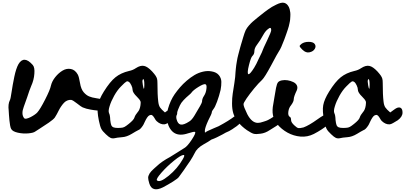

<svg xmlns="http://www.w3.org/2000/svg" viewBox="-20 -998 3031 1436"><path d="M659 -178Q623 -184 598 -195Q588 -199 556.5 -224Q525 -249 512 -251Q496 -252 482.5 -246Q469 -240 459 -229.5Q449 -219 438.5 -204Q428 -189 421 -175Q414 -161 405.5 -145Q397 -129 390 -119Q380 -105 345.5 -81Q311 -57 278 -36.5Q245 -16 243 -14Q230 -4 191.5 -0.5Q153 3 114 -5.5Q75 -14 64 -33Q59 -41 55.5 -60.5Q52 -80 50.5 -97.5Q49 -115 47 -139Q45 -163 45 -171Q39 -220 54 -249Q59 -257 66.5 -309Q74 -361 87 -423.5Q100 -486 118 -518Q159 -587 225 -512Q241 -494 237 -447Q234 -400 213 -354Q201 -326 183 -270Q164 -215 158 -200Q137 -145 160 -115Q165 -108 179 -111Q193 -114 209.5 -122.5Q226 -131 239.5 -140.5Q253 -150 259 -157Q280 -180 317.5 -253.5Q355 -327 361 -358Q369 -391 393.5 -421.5Q418 -452 448 -470Q478 -488 510 -482Q542 -476 562 -440Q571 -423 578.5 -377Q586 -331 606 -308Q625 -286 646.5 -277Q668 -268 699.5 -263.5Q731 -259 749 -253Q770 -245 782.5 -225Q795 -205 784 -188Q770 -165 720 -170Q680 -174 659 -178Z M1290.5 -192Q1305.5 -184 1305.5 -157Q1306.5 -126 1270.5 -99Q1257.5 -90 1240.5 -81Q1237.5 -80 1233.5 -77Q1219.5 -69 1209.5 -68Q1179.5 -66 1151.5 -92Q1144.5 -98 1136.5 -113L1133.5 -118Q1124.5 -133 1116.5 -137Q1108.5 -141 1096.5 -135Q1081.5 -127 1062.5 -86Q1053.5 -65 1047.5 -57Q1028.5 -29 1014.5 -25Q996.5 -16 965.5 3Q927.5 26 893.5 28Q854.5 31 835.5 36Q830.5 37 825.5 37Q814.5 37 806.5 33Q794.5 28 771.5 6Q746.5 -17 737.5 -34.5Q728.5 -52 719.5 -96Q704.5 -168 712.5 -211.5Q720.5 -255 756.5 -313Q802.5 -387 843.5 -420Q884.5 -453 944.5 -467Q973.5 -473 995.5 -488Q1030.5 -511 1057.5 -505Q1083.5 -500 1117.5 -464Q1135.5 -444 1143.5 -432Q1151.5 -420 1154.5 -409Q1157.5 -398 1157.5 -377Q1157.5 -288 1163.5 -239Q1166.5 -210 1177 -194.5Q1187.5 -179 1213.5 -157L1216.5 -159Q1234.5 -171 1242.5 -178Q1272.5 -201 1290.5 -192ZM1059.5 -364Q1059.5 -403 1051.5 -407Q1049.5 -405 1047.5 -402Q1042.5 -393 1048.5 -361Q1052.5 -338 1056.5 -332Q1059.5 -340 1059.5 -364ZM1030.5 -210Q1034.5 -233 1029.5 -243Q1025.5 -253 1004.5 -274Q971.5 -306 971.5 -327Q971.5 -341 962.5 -360Q953.5 -379 944.5 -385Q937.5 -390 932.5 -390Q928.5 -390 925.5 -388Q915.5 -383 884.5 -351Q857.5 -324 834 -282Q810.5 -240 799.5 -203Q788.5 -168 795.5 -152Q803.5 -137 804.5 -101Q807.5 -74 812.5 -61Q817.5 -50 827.5 -46Q838.5 -41 863.5 -41Q875.5 -41 883.5 -42Q891.5 -42 898.5 -44Q905.5 -46 911.5 -49Q918.5 -53 925.5 -58Q932.5 -63 942.5 -71Q980.5 -101 985.5 -119Q991.5 -138 1009.5 -159Q1025.5 -176 1030.5 -210Z M1737 -130Q1759 -149 1775.5 -145.5Q1792 -142 1792 -113Q1792 -105 1788 -96Q1784 -87 1779 -80.5Q1774 -74 1764 -65.5Q1754 -57 1748.5 -53Q1743 -49 1731.5 -41.5Q1720 -34 1718 -32Q1694 -16 1668 -6Q1665 -4 1645 7Q1625 18 1602 29Q1579 40 1561 46Q1539 62 1504 81Q1452 110 1435 149Q1430 159 1421 175Q1413 190 1402 206Q1392 221 1379 239Q1366 258 1356 273Q1346 288 1335 302Q1324 317 1319 324Q1312 336 1274.5 359.5Q1237 383 1199 403Q1118 443 1097 375Q1088 346 1088 331Q1088 323 1091.5 314.5Q1095 306 1099 299Q1103 292 1110.5 284Q1118 276 1123.5 271Q1129 266 1137.5 258Q1146 250 1150 247Q1188 210 1252 176Q1270 166 1305 143Q1351 113 1359 109Q1381 97 1414 47Q1447 -3 1439 -11Q1433 -16 1387 -1Q1264 41 1230 -90Q1220 -126 1237 -186Q1254 -246 1286 -293Q1305 -320 1326.5 -345Q1348 -370 1376.5 -394.5Q1405 -419 1434.5 -436.5Q1464 -454 1498 -462Q1532 -470 1563 -464Q1599 -458 1617 -436Q1635 -414 1635.5 -386Q1636 -358 1630 -326Q1619 -280 1603.5 -238Q1588 -196 1577 -183Q1564 -167 1564 -157Q1564 -148 1537 -96Q1512 -41 1512 -19Q1512 -10 1513 -5Q1516 -10 1534.5 -19Q1553 -28 1579.5 -39Q1606 -50 1615 -54Q1692 -95 1737 -130ZM1347 193Q1366 161 1353 161Q1334 161 1281 204Q1228 247 1186.5 294.5Q1145 342 1154 351Q1175 371 1241 317Q1307 263 1347 193ZM1434 -133Q1491 -226 1491 -237Q1491 -259 1506 -281.5Q1521 -304 1524 -335Q1528 -364 1516 -368Q1503 -372 1463.5 -347.5Q1424 -323 1411 -304Q1407 -298 1389.5 -283.5Q1372 -269 1353 -249Q1334 -229 1325 -209Q1292 -139 1300 -108Q1309 -71 1331 -66.5Q1353 -62 1395 -89Q1414 -100 1434 -133Z M1880.5 -336Q1847.5 -296 1823.5 -261Q1799.5 -226 1801.5 -217Q1801.5 -201 1829.5 -144Q1863.5 -79 1908.5 -79Q1917.5 -79 1927 -81Q1936.5 -83 1951 -88Q1965.5 -93 1969.5 -94Q1980.5 -97 2005.5 -112Q2036.5 -131 2064.5 -153Q2086.5 -172 2103 -168.5Q2119.5 -165 2120.5 -137Q2120.5 -128 2116 -119Q2111.5 -110 2106.5 -103.5Q2101.5 -97 2092 -88.5Q2082.5 -80 2076.5 -76Q2070.5 -72 2059.5 -64.5Q2048.5 -57 2045.5 -55Q2037.5 -50 2021.5 -40Q2005.5 -30 1997.5 -25Q1963.5 -2 1928.5 2Q1894.5 7 1877.5 2.5Q1860.5 -2 1827.5 -24Q1785.5 -53 1759.5 -87Q1733.5 -121 1724.5 -152Q1715.5 -183 1715.5 -224Q1715.5 -265 1720.5 -297.5Q1725.5 -330 1733 -377.5Q1740.5 -425 1741.5 -459Q1742.5 -472 1744 -486Q1745.5 -500 1747 -511.5Q1748.5 -523 1751.5 -539Q1754.5 -555 1756 -564Q1757.5 -573 1762.5 -590.5Q1767.5 -608 1769 -615Q1770.5 -622 1776 -641.5Q1781.5 -661 1783 -666Q1784.5 -671 1791 -692.5Q1797.5 -714 1798.5 -718Q1809.5 -755 1817.5 -772Q1826.5 -790 1842 -807.5Q1857.5 -825 1870 -836Q1882.5 -847 1903.5 -864Q1911.5 -870 1931 -886Q1950.5 -902 1959.5 -908.5Q1968.5 -915 1984 -926.5Q1999.5 -938 2014 -946.5Q2028.5 -955 2045.5 -963Q2083.5 -982 2104.5 -977Q2120.5 -973 2131.5 -959.5Q2142.5 -946 2146.5 -929Q2149.5 -917 2151 -904.5Q2152.5 -892 2151.5 -877.5Q2150.5 -863 2150 -853Q2149.5 -843 2145.5 -826Q2141.5 -809 2140 -801.5Q2138.5 -794 2132 -775.5Q2125.5 -757 2124 -752Q2122.5 -747 2115 -726.5Q2107.5 -706 2106.5 -703Q2081.5 -636 2066.5 -615Q2056.5 -601 2008.5 -510Q1959.5 -419 1940.5 -401Q1913.5 -376 1880.5 -336ZM1836.5 -444Q1841.5 -440 1853 -452.5Q1864.5 -465 1881 -491.5Q1897.5 -518 1913.5 -555Q1946.5 -621 1946.5 -627Q1946.5 -630 1977.5 -695Q2008.5 -759 2008.5 -773Q2008.5 -802 1982.5 -779Q1965.5 -766 1949.5 -738Q1924.5 -692 1902.5 -664Q1882.5 -638 1882.5 -615Q1882.5 -593 1867.5 -579Q1856.5 -569 1842 -511Q1827.5 -453 1836.5 -444Z M2296 -607Q2268 -600 2241 -627Q2222 -646 2221 -652Q2220 -658 2235 -670Q2256 -685 2288.5 -685Q2321 -685 2333 -670Q2346 -653 2334.5 -633Q2323 -613 2296 -607ZM2474 -128Q2481 -116 2474.5 -105Q2468 -94 2438 -69Q2391 -29 2327 4Q2279 28 2227.5 23.5Q2176 19 2130.5 -6Q2085 -31 2052 -71Q2005 -127 2024 -220Q2026 -227 2032 -268Q2038 -309 2044.5 -340.5Q2051 -372 2059 -382Q2068 -393 2088.5 -397Q2109 -401 2131 -397.5Q2153 -394 2173 -384.5Q2193 -375 2200.5 -359Q2208 -343 2200 -323Q2177 -275 2177 -256Q2177 -238 2157 -211Q2140 -191 2136.5 -162.5Q2133 -134 2146 -125Q2157 -121 2157 -100Q2157 -82 2183 -59Q2201 -42 2211.5 -40Q2222 -38 2250 -45Q2291 -60 2355 -106Q2406 -143 2432.5 -148Q2459 -153 2474 -128Z M2975.5 -192Q2990.5 -184 2990.5 -157Q2991.5 -126 2955.5 -99Q2942.5 -90 2925.5 -81Q2922.5 -80 2918.5 -77Q2904.5 -69 2894.5 -68Q2864.5 -66 2836.5 -92Q2829.5 -98 2821.5 -113L2818.5 -118Q2809.5 -133 2801.5 -137Q2793.5 -141 2781.5 -135Q2766.5 -127 2747.5 -86Q2738.5 -65 2732.5 -57Q2713.5 -29 2699.5 -25Q2681.5 -16 2650.5 3Q2612.5 26 2578.5 28Q2539.5 31 2520.5 36Q2515.5 37 2510.5 37Q2499.5 37 2491.5 33Q2479.5 28 2456.5 6Q2431.5 -17 2422.5 -34.5Q2413.5 -52 2404.5 -96Q2389.5 -168 2397.5 -211.5Q2405.5 -255 2441.5 -313Q2487.5 -387 2528.5 -420Q2569.5 -453 2629.5 -467Q2658.5 -473 2680.5 -488Q2715.5 -511 2742.5 -505Q2768.5 -500 2802.5 -464Q2820.5 -444 2828.5 -432Q2836.5 -420 2839.5 -409Q2842.5 -398 2842.5 -377Q2842.5 -288 2848.5 -239Q2851.5 -210 2862 -194.5Q2872.5 -179 2898.5 -157L2901.5 -159Q2919.5 -171 2927.5 -178Q2957.5 -201 2975.5 -192ZM2744.5 -364Q2744.5 -403 2736.5 -407Q2734.5 -405 2732.5 -402Q2727.5 -393 2733.5 -361Q2737.5 -338 2741.5 -332Q2744.5 -340 2744.5 -364ZM2715.5 -210Q2719.5 -233 2714.5 -243Q2710.5 -253 2689.5 -274Q2656.5 -306 2656.5 -327Q2656.5 -341 2647.5 -360Q2638.5 -379 2629.5 -385Q2622.5 -390 2617.5 -390Q2613.5 -390 2610.5 -388Q2600.5 -383 2569.5 -351Q2542.5 -324 2519 -282Q2495.5 -240 2484.5 -203Q2473.5 -168 2480.5 -152Q2488.5 -137 2489.5 -101Q2492.5 -74 2497.5 -61Q2502.5 -50 2512.5 -46Q2523.5 -41 2548.5 -41Q2560.5 -41 2568.5 -42Q2576.5 -42 2583.5 -44Q2590.5 -46 2596.5 -49Q2603.5 -53 2610.5 -58Q2617.5 -63 2627.5 -71Q2665.5 -101 2670.5 -119Q2676.5 -138 2694.5 -159Q2710.5 -176 2715.5 -210Z"/></svg>

Font: Beth Ellen
Style: Regular
Weight: 400
Designer: Alyson Diaz
Version: Version 2.000